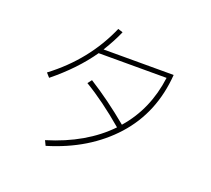

<svg xmlns="http://www.w3.org/2000/svg" viewBox="-134 -967 1268 1153"><g transform="rotate(20 500.0 -390.5)"><path d="M841 -649Q823 -402 670 -232Q517 -62 264 14L249 -17Q487 -89 629 -237Q493 -353 371 -426L391 -452Q520 -371 651 -262Q780 -409 807 -618H373Q285 -491 144 -377L121 -403Q333 -563 434 -795L465 -785Q439 -724 393 -649Z"/></g></svg>

Font: IBM Plex Sans JP ExtraLight
Style: Regular
Weight: 200
Designer: Mike Abbink; Paul van der Laan; Pieter van Rosmalen; Wujin Sim; Yejin Wi; Jinhee Kim; Boomi Park; Yona Kim; Kichan Ma
Foundry: Sandoll Inc.
Version: Version 1.001